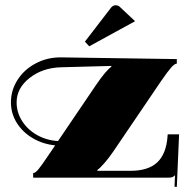

<svg xmlns="http://www.w3.org/2000/svg" viewBox="-20 -681 735 736"><path d="M497.8 -599.7 322.1 -503.5 305.5 -521.4 406 -652.1Q413 -660.8 423.5 -660.8Q432.7 -660.8 439.2 -654.7ZM107.1 0V-17.5Q114.9 -17.5 126.3 -30.8Q137.7 -44.1 165.6 -85.7L191.4 -123.7Q144.2 -128.5 105.3 -151.4Q66.4 -174.4 44.1 -210.4Q21.9 -246.5 21.9 -288.5Q21.9 -335.2 47.4 -375Q73 -414.8 116.7 -437.9Q160.4 -461.1 212 -461.1Q240.8 -461.1 657.8 -454.5V-437.1Q649.5 -437.1 636.4 -422.4Q623.3 -407.8 596.6 -368.9L413.9 -99.7Q398.2 -76.5 380.9 -56.6Q363.6 -36.7 353.1 -29.3V-26.2H479.9Q548.5 -26.2 583 -58.8Q617.6 -91.3 622.4 -160L622.8 -166.1H666.5L657.8 35.4L649 35L650.8 -8.7H649.9Q644.7 -3.5 640.1 -1.7Q635.5 0 624.1 0ZM202.4 -140.3 347.9 -354.9Q385.1 -409.5 406.9 -425.3V-428.3L214.2 -423.1Q143.4 -421.3 93.5 -382.2Q43.7 -343.1 43.7 -288.5Q43.7 -250 64.9 -216.8Q86.1 -183.6 122.4 -163.2Q158.7 -142.9 202.4 -140.3Z"/></svg>

Font: Wabroye
Style: Medium
Weight: 500
Designer: gluk
Foundry: gluk
Version: Version 0.14